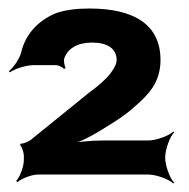

<svg xmlns="http://www.w3.org/2000/svg" viewBox="-20 -736 444 451"><path d="M190 -716C161 -716 136 -713 114 -706C75 -691 41 -660 30 -614C26 -597 11 -577 1 -569L3 -566C14 -574 41 -583 59 -583H111C117 -583 128 -578 130 -574L134 -576C132 -580 129 -593 131 -599C139 -622 162 -636 196 -636C232 -636 254 -622 254 -595C254 -587 249 -576 239 -563C229 -550 212 -535 190 -519L53 -408C48 -404 33 -397 29 -399L27 -395C31 -393 36 -377 36 -371V-360C36 -344 26 -319 18 -311L21 -308C29 -316 54 -326 69 -326H328C347 -326 377 -315 387 -305L389 -307C379 -317 368 -347 368 -366C368 -385 379 -415 389 -425L387 -427C377 -417 347 -406 328 -406H221C195 -406 159 -403 140 -397L141 -394C160 -399 191 -414 212 -427L246 -448C268 -462 285 -475 298 -487C328 -513 357 -542 357 -595C357 -679 294 -716 190 -716Z"/></svg>

Font: Asimov
Style: EdgeWide
Weight: 500
Designer: Google
Version: Version 2.000980: 2014